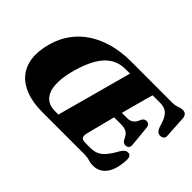

<svg xmlns="http://www.w3.org/2000/svg" viewBox="-124 -1033 1364 1364"><g transform="rotate(45 558.5 -351.0)"><path d="M793 0H367.5Q276 0 207.8 -25.2Q139.5 -50.5 99 -98.8Q58.5 -147 49 -217Q39.5 -287 65 -376.5Q86 -452.5 129.8 -512.5Q173.5 -572.5 237.8 -614.5Q302 -656.5 384 -678.5Q466 -700.5 563 -700.5L969.5 -700Q1003 -700 1024.2 -708.5Q1045.5 -717 1065 -717Q1100.5 -717 1106.5 -678.5L1116 -516.5Q1119 -497.5 1111.5 -486.8Q1104 -476 1088 -473.5Q1070 -471 1057 -479.8Q1044 -488.5 1034 -515Q1021 -562.5 1005.5 -589.2Q990 -616 968.2 -627.2Q946.5 -638.5 915 -638.5H839Q835 -625.5 826.2 -593.8Q817.5 -562 805.5 -517.5Q793.5 -473 779.8 -422.2Q766 -371.5 753 -321.2Q740 -271 728.8 -227Q717.5 -183 709.5 -152.2Q701.5 -121.5 699 -110Q696 -94 698.8 -83Q701.5 -72 711.5 -66.8Q721.5 -61.5 740 -61.5H788.5Q824.5 -61.5 851.2 -73Q878 -84.5 902.5 -112.8Q927 -141 955 -192Q977.5 -228.5 1001.5 -228.5Q1034.5 -228.5 1034.5 -185.5Q1032.5 -137.5 1022.2 -100Q1012 -62.5 993.8 -37Q975.5 -11.5 949.8 1.8Q924 15 890.5 15Q866.5 15 844.5 7.5Q822.5 0 793 0ZM320.5 -369Q299 -290.5 297.5 -233.2Q296 -176 311.5 -139.8Q327 -103.5 356.5 -86Q386 -68.5 426 -68.5H462.5L616.5 -634H569Q510.5 -634 464 -605.8Q417.5 -577.5 382 -518.8Q346.5 -460 320.5 -369ZM676 -396H829.5Q853 -396 872 -409Q891 -422 904.5 -458Q911 -469.5 919 -474.5Q927 -479.5 937 -479.5Q953 -479.5 961.2 -471Q969.5 -462.5 971.5 -448L986.5 -293Q989.5 -271 980 -260.8Q970.5 -250.5 953.5 -250Q941.5 -250 933.2 -256.2Q925 -262.5 919.5 -272.5Q905 -306.5 884.5 -320.5Q864 -334.5 825.5 -334.5H657.5Z"/></g></svg>

Font: Fraunces Black
Style: Italic
Weight: 900
Italic angle: -16°
Version: Version 1.000;[b76b70a41]